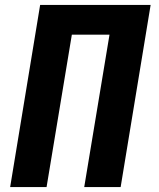

<svg xmlns="http://www.w3.org/2000/svg" viewBox="-20 -755 640 775"><path d="M21 0 142 -735H588L467 0H320L422 -615H270L168 0Z"/></svg>

Font: Iosevka Curly Heavy Extended
Style: Italic
Weight: 900
Width: 7
Italic angle: -9°
Monospace: yes
Designer: Belleve Invis
Foundry: Belleve Invis
Version: Version 11.1.0; ttfautohint (v1.8.3)